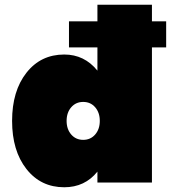

<svg xmlns="http://www.w3.org/2000/svg" viewBox="-20 -770 721 810"><path d="M391 -472V-570H271V-680H391V-750H621V-680H681V-570H621V0H391V-46Q338 20 251 20Q152 20 91.5 -57Q31 -134 31 -260Q31 -386 91.5 -463Q152 -540 251 -540Q336 -540 391 -472ZM261 -260Q261 -225 280.5 -202.5Q300 -180 331 -180Q362 -180 381.5 -202.5Q401 -225 401 -260Q401 -295 381.5 -317.5Q362 -340 331 -340Q300 -340 280.5 -317.5Q261 -295 261 -260Z"/></svg>

Font: Metropolitano Black
Style: Regular
Weight: 900
Designer: Fonts by Alex Slobzheninov & Chris M. Simpson / Changes by Cristiano Sobral
Foundry: Fonts by Alex Slobzheninov & Chris M. Simpson / Changes by Cristiano Sobral
Version: Version 1.00;August 30, 2020;FontCreator 13.0.0.2681 64-bit